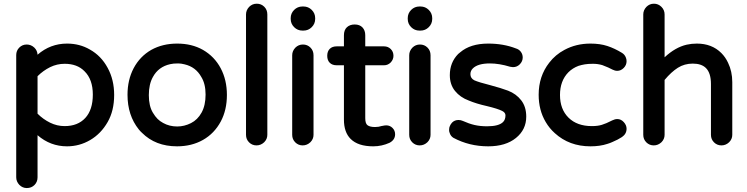

<svg xmlns="http://www.w3.org/2000/svg" viewBox="-20 -749 3936 1011"><path d="M65.4 184.6V-459Q65.4 -482.4 81.5 -498.5Q97.7 -514.6 120.6 -514.6Q143.6 -514.6 161.1 -498Q176.8 -482.4 177.7 -460.9Q245.1 -519.5 333 -519.5Q399.4 -519.5 453.1 -488.3Q512.7 -455.1 546.9 -391.6Q581.1 -329.1 581.1 -249Q581.1 -166 546.9 -106.4Q511.7 -44.9 455.1 -11.7Q398.4 21.5 333 21.5Q245.1 21.5 177.7 -37.1V184.6Q177.7 209 161.6 225.1Q145.5 241.2 121.1 241.2Q98.6 241.2 82 224.6Q65.4 207 65.4 184.6ZM424.8 -374Q386.7 -413.1 320.3 -413.1Q280.3 -413.1 244.1 -395.5Q207 -377 177.7 -347.7V-150.4Q207 -121.1 243.7 -103Q280.3 -85 320.3 -85Q389.6 -85 429.2 -127.9Q468.8 -170.9 468.8 -251Q468.8 -331.1 424.8 -374Z M710.9 -67.4Q651.4 -141.6 651.4 -250Q651.4 -328.1 683.6 -389.6Q716.8 -452.1 776.4 -486.3Q835.9 -519.5 913.1 -519.5Q990.2 -519.5 1048.8 -486.3Q1109.4 -451.2 1142.1 -389.6Q1174.8 -328.1 1174.8 -249Q1174.8 -169.9 1142.6 -109.4Q1108.4 -45.9 1048.8 -12.2Q989.3 21.5 912.1 21.5Q798.8 21.5 727.5 -49.8Q718.8 -57.6 710.9 -67.4ZM1040 -343.8Q1010.7 -396.5 952.1 -410.2Q933.6 -415 918.5 -415Q903.3 -415 894.5 -414.1Q885.7 -413.1 876 -411.1Q814.5 -397.5 785.2 -343.8Q763.7 -305.7 763.7 -248Q763.7 -190.4 785.2 -155.3Q796.9 -135.7 809.6 -123Q822.3 -110.4 838.9 -101.6Q872.1 -83 913.1 -83Q950.2 -83 985.4 -100.6Q1020.5 -118.2 1041.5 -156.2Q1062.5 -194.3 1062.5 -251Q1062.5 -307.6 1040 -343.8Z M1275.4 -39.1V-672.9Q1275.4 -695.3 1292 -712.9Q1308.6 -729.5 1332 -729.5Q1355.5 -729.5 1371.6 -713.4Q1387.7 -697.3 1387.7 -672.9V-39.1Q1387.7 -16.6 1371.1 0Q1353.5 16.6 1330.6 16.6Q1307.6 16.6 1291.5 0.5Q1275.4 -15.6 1275.4 -39.1Z M1510.7 -649.4V-653.3Q1510.7 -678.7 1528.8 -696.8Q1546.9 -714.8 1572.3 -714.8H1578.1Q1603.5 -714.8 1621.6 -696.8Q1639.6 -678.7 1639.6 -653.3V-649.4Q1639.6 -624 1621.6 -606Q1603.5 -587.9 1578.1 -587.9H1572.3Q1546.9 -587.9 1528.8 -606Q1510.7 -624 1510.7 -649.4ZM1518.6 -39.1V-458Q1518.6 -480.5 1535.2 -498Q1551.8 -514.6 1575.2 -514.6Q1598.6 -514.6 1614.7 -498.5Q1630.9 -482.4 1630.9 -458V-39.1Q1630.9 -16.6 1614.3 0Q1596.7 16.6 1573.7 16.6Q1550.8 16.6 1534.7 0.5Q1518.6 -15.6 1518.6 -39.1Z M2060.5 -42Q2060.5 -12.7 2031.2 2.9Q2031.2 2.9 2031.2 2.9Q1990.2 21.5 1945.3 21.5Q1865.2 21.5 1826.2 -17.6Q1791 -52.7 1791 -119.1V-405.3H1752.9Q1729.5 -405.3 1716.3 -418.5Q1703.1 -431.6 1703.1 -455.1Q1703.1 -478.5 1716.3 -491.7Q1729.5 -504.9 1752.9 -504.9H1791V-563.5Q1791 -590.8 1806.6 -605.5Q1822.3 -620.1 1847.7 -620.1Q1874 -620.1 1888.7 -604.5Q1903.3 -588.9 1903.3 -563.5V-504.9H2002Q2023.4 -504.9 2037.6 -490.7Q2051.8 -476.6 2051.8 -455.1Q2051.8 -435.5 2037.1 -419.9Q2022.5 -405.3 2002 -405.3H1903.3V-127Q1903.3 -98.6 1915 -89.8Q1927.7 -80.1 1955.1 -80.1Q1973.6 -80.1 1991.2 -85.9H1992.2Q2005.9 -88.9 2013.7 -88.9Q2033.2 -88.9 2046.9 -75.2Q2060.5 -61.5 2060.5 -42Z M2127 -649.4V-653.3Q2127 -678.7 2145 -696.8Q2163.1 -714.8 2188.5 -714.8H2194.3Q2219.7 -714.8 2237.8 -696.8Q2255.9 -678.7 2255.9 -653.3V-649.4Q2255.9 -624 2237.8 -606Q2219.7 -587.9 2194.3 -587.9H2188.5Q2163.1 -587.9 2145 -606Q2127 -624 2127 -649.4ZM2134.8 -39.1V-458Q2134.8 -480.5 2151.4 -498Q2168 -514.6 2191.4 -514.6Q2214.8 -514.6 2231 -498.5Q2247.1 -482.4 2247.1 -458V-39.1Q2247.1 -16.6 2230.5 0Q2212.9 16.6 2189.9 16.6Q2167 16.6 2150.9 0.5Q2134.8 -15.6 2134.8 -39.1Z M2348.6 -46.9Q2344.7 -55.7 2344.7 -63.5Q2344.7 -71.3 2345.7 -76.2Q2346.7 -81.1 2348.6 -85Q2352.5 -94.7 2360.4 -103.5Q2374 -117.2 2394.5 -117.2Q2406.2 -117.2 2417 -112.3Q2449.2 -97.7 2479 -90.8Q2508.8 -84 2544.9 -84Q2606.4 -84 2628.9 -106.4Q2641.6 -119.1 2641.6 -141.6Q2641.6 -156.2 2624 -165Q2600.6 -176.8 2543.9 -190.4Q2487.3 -203.1 2448.2 -219.7Q2403.3 -236.3 2376 -270Q2348.6 -303.7 2348.6 -353.5Q2348.6 -419.9 2392.6 -464.8L2403.3 -473.6Q2457 -519.5 2550.8 -519.5Q2630.9 -519.5 2696.3 -494.1Q2712.9 -489.3 2722.7 -476.1Q2732.4 -462.9 2732.4 -446.3Q2732.4 -425.8 2716.8 -410.2Q2702.1 -395.5 2681.6 -395.5H2680.7L2666 -397.5Q2608.4 -415 2559.6 -415Q2496.1 -415 2469.7 -388.7Q2457 -376 2457 -358.4Q2457 -336.9 2477.5 -326.2Q2502 -315.4 2560.5 -300.8Q2619.1 -285.2 2655.3 -271.5Q2698.2 -254.9 2724.6 -220.7Q2751 -186.5 2751 -134.8Q2751 -66.4 2696.8 -22.5Q2642.6 21.5 2550.8 21.5Q2451.2 21.5 2367.2 -23.4Q2353.5 -32.2 2348.6 -46.9Z M2853.5 -106.4Q2816.4 -168.9 2816.4 -250Q2816.4 -347.7 2872.1 -418.9Q2904.3 -460.9 2952.1 -486.3Q3013.7 -519.5 3088.9 -519.5Q3139.6 -519.5 3178.2 -506.8Q3216.8 -494.1 3254.9 -470.7Q3269.5 -461.9 3275.4 -446.3Q3279.3 -437.5 3279.3 -426.8Q3279.3 -406.2 3264.2 -391.1Q3249 -376 3230.5 -376Q3217.8 -376 3205.6 -382.3Q3193.4 -388.7 3182.6 -393.6Q3163.1 -402.3 3151.4 -406.2Q3127.9 -413.1 3102.5 -413.1Q3077.1 -413.1 3059.6 -410.2Q3042 -407.2 3026.4 -402.3Q2995.1 -390.6 2972.7 -368.2Q2928.7 -323.2 2928.7 -249Q2928.7 -173.8 2973.6 -129.4Q3018.6 -85 3096.7 -85Q3127.9 -85 3149.4 -91.8Q3169.9 -97.7 3204.1 -115.2Q3217.8 -122.1 3230.5 -122.1Q3250 -122.1 3264.6 -106Q3279.3 -89.8 3279.3 -71.3Q3279.3 -43.9 3254.9 -27.3Q3234.4 -13.7 3204.1 -1Q3191.4 4.9 3177.7 8.8Q3139.6 21.5 3088.9 21.5Q2977.5 21.5 2901.4 -47.9Q2873 -73.2 2853.5 -106.4Z M3367.2 -39.1V-672.9Q3367.2 -695.3 3383.8 -712.9Q3400.4 -729.5 3423.3 -729.5Q3446.3 -729.5 3462.9 -712.9Q3479.5 -696.3 3479.5 -672.9V-447.3Q3536.1 -500 3595.7 -513.7Q3621.1 -519.5 3649.4 -519.5Q3728.5 -519.5 3778.3 -469.7Q3799.8 -448.2 3813.5 -418.9Q3835.9 -373 3835.9 -316.4V-39.1Q3835.9 -16.6 3819.3 0Q3801.8 16.6 3778.8 16.6Q3755.9 16.6 3739.7 0.5Q3723.6 -15.6 3723.6 -39.1V-306.6Q3723.6 -364.3 3697.3 -390.6Q3673.8 -414.1 3627.9 -414.1Q3584 -414.1 3549.3 -392.1Q3514.6 -370.1 3479.5 -328.1V-39.1Q3479.5 -16.6 3462.9 0Q3445.3 16.6 3422.4 16.6Q3399.4 16.6 3383.3 0.5Q3367.2 -15.6 3367.2 -39.1Z"/></svg>

Font: FakePearl
Style: SemiBold
Weight: 400
Version: Version 1.2